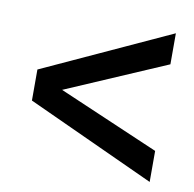

<svg xmlns="http://www.w3.org/2000/svg" viewBox="-56 -543 529 524"><g transform="rotate(10 208.5 -281.0)"><path d="M36 -324 391 -487V-401L112 -281L391 -161V-75L36 -238Z"/></g></svg>

Font: Cabin
Style: Regular
Weight: 400
Designer: Pablo Impallari
Foundry: Pablo Impallari. http://www.impallari.com Igino Marini. http://www.ikern.com
Version: Version 2.001